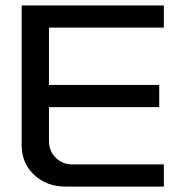

<svg xmlns="http://www.w3.org/2000/svg" viewBox="-20 -690 671 710"><path d="M60.1 -669.9H585.9V-587.9H161.1V-376H568.8V-293.9H161.1V-168.9Q161.1 -131.8 186 -106.9Q210.9 -82 248 -82H585.9V0H223.1Q152.3 0 106.2 -43.5Q60.1 -86.9 60.1 -152.8Z"/></svg>

Font: LT Wave
Style: Regular
Weight: 400
Designer: Daniel Lyons
Version: Version 2.5 (Glyphs App)